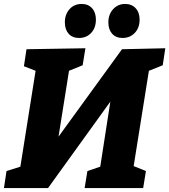

<svg xmlns="http://www.w3.org/2000/svg" viewBox="-31 -951 856 971"><path d="M-11 0 2 -86 72 -108 149 -593 90 -616 103 -702 401 -707 387 -621 318 -593 265 -260 586 -702 805 -707 792 -621 722 -593 645 -111 707 -86 693 0H397L411 -86L476 -108L527 -437L212 0ZM369 -759Q335 -759 316 -780.5Q297 -802 297 -838Q297 -878 320.5 -904.5Q344 -931 382 -931Q415 -931 434.5 -909.5Q454 -888 454 -852Q454 -810 430 -784.5Q406 -759 369 -759ZM589 -759Q555 -759 536 -780.5Q517 -802 517 -838Q517 -878 541 -904.5Q565 -931 602 -931Q635 -931 655 -909.5Q675 -888 675 -852Q675 -810 650.5 -784.5Q626 -759 589 -759Z"/></svg>

Font: Bitter ExtraBold
Style: Italic
Weight: 800
Italic angle: -9°
Designer: Sol Matas, and Bitter project Authors
Foundry: Sol Matas
Version: Version 2.001